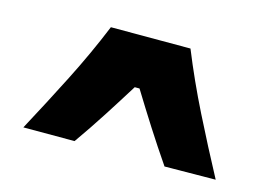

<svg xmlns="http://www.w3.org/2000/svg" viewBox="-61 -894 847 603"><g transform="rotate(15 362.5 -592.5)"><path d="M509.8 -402.8Q472.7 -457 438.2 -511Q403.8 -564.9 370.6 -619.1H355Q322.3 -566.4 288.1 -513.2Q253.9 -460 216.3 -406.7H49.8Q100.6 -501 147.9 -594.2Q195.3 -687.5 233.9 -781.7H492.7Q530.8 -687.5 578.1 -592.8Q625.5 -498 675.8 -404.3Z"/></g></svg>

Font: Pinar DS1 ExtraBold
Style: Regular
Weight: 800
Designer: Amin Abedi
Version: Version 3.000